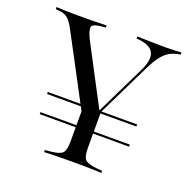

<svg xmlns="http://www.w3.org/2000/svg" viewBox="-106 -675 774 780"><g transform="rotate(20 280.5 -285.5)"><path d="M94.4 -138.7V-147.6H480.6V-138.7ZM94.4 -225.8V-234.7H268.5L274.2 -225.8ZM321 -225.8 326.6 -234.7H480.6V-225.8ZM275 -160.5 93.5 -502.4Q82.3 -524.2 72.6 -536.3Q62.9 -548.4 51.2 -554Q39.5 -559.7 23.4 -560.5L9.7 -562.1V-571Q25 -570.2 46 -569.4Q66.9 -568.5 93.5 -568.5H96H103.2Q123.4 -568.5 141.5 -568.5Q159.7 -568.5 175.4 -569Q191.1 -569.4 204 -569.8Q216.9 -570.2 226.6 -570.2V-561.3L208.9 -559.7Q174.2 -556.5 168.5 -544.8Q162.9 -533.1 180.6 -495.2L321 -228.2L307.3 -216.1L421.8 -450.8Q446 -501.6 433.1 -528.6Q420.2 -555.6 369.4 -561.3L358.9 -562.1V-571Q386.3 -570.2 418.5 -569.4Q450.8 -568.5 475 -568.5Q500.8 -568.5 519 -569.4Q537.1 -570.2 550 -571V-562.1L541.1 -560.5Q519.4 -556.5 502 -546.4Q484.7 -536.3 469 -515.7Q453.2 -495.2 436.3 -459.7L290.3 -160.5ZM283.1 -2.4Q258.9 -2.4 236.3 -2Q213.7 -1.6 194.8 -1.2Q175.8 -0.8 163.7 0V-8.9L189.5 -11.3Q228.2 -15.3 239.1 -27.8Q250 -40.3 250 -78.2V-250.8L296.8 -187.1L325 -237.9V-78.2Q325 -40.3 335.9 -27.8Q346.8 -15.3 385.5 -11.3L411.3 -8.9V0Q399.2 -0.8 380.6 -1.2Q362.1 -1.6 339.5 -2Q316.9 -2.4 292.7 -2.4H287.9Z"/></g></svg>

Font: Playfair 144pt SemiCondensed Light
Style: Regular
Weight: 300
Width: 4
Designer: Claus Eggers Sørensen
Foundry: Claus Eggers Sørensen
Version: Version 2.203